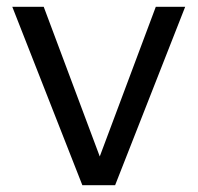

<svg xmlns="http://www.w3.org/2000/svg" viewBox="-20 -542 579 562"><path d="M221 0 16 -522H108L272 -84L436 -522H522L317 0Z"/></svg>

Font: Raleway Thin Medium
Style: Regular
Weight: 500
Version: Version 4.026